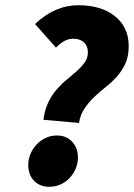

<svg xmlns="http://www.w3.org/2000/svg" viewBox="-20 -702 512 734"><path d="M146 -244Q151 -283 165 -311.5Q179 -340 198 -361.5Q217 -383 238 -400Q259 -417 276 -432.5Q293 -448 304.5 -464.5Q316 -481 316 -502Q316 -526 301 -540Q286 -554 260 -554Q243 -554 227.5 -546Q212 -538 194 -520L114 -610Q189 -682 280 -682Q323 -682 358 -671.5Q393 -661 418.5 -641Q444 -621 458 -592Q472 -563 472 -526Q472 -487 459.5 -459.5Q447 -432 427.5 -410Q408 -388 385 -370Q362 -352 341 -332Q320 -312 303.5 -288Q287 -264 282 -232ZM168 12Q132 12 110 -11Q88 -34 88 -72Q88 -92 96 -112Q104 -132 118.5 -148Q133 -164 153 -174Q173 -184 198 -184Q234 -184 256 -160Q278 -136 278 -100Q278 -79 270 -59Q262 -39 247.5 -23Q233 -7 213 2.5Q193 12 168 12Z"/></svg>

Font: TypoPRO Source Sans Pro
Style: Italic
Weight: 900
Italic angle: -11°
Designer: Paul D. Hunt
Foundry: Adobe Systems Incorporated
Version: Version 1.075;PS 2.000;hotconv 1.0.86;makeotf.lib2.5.63406